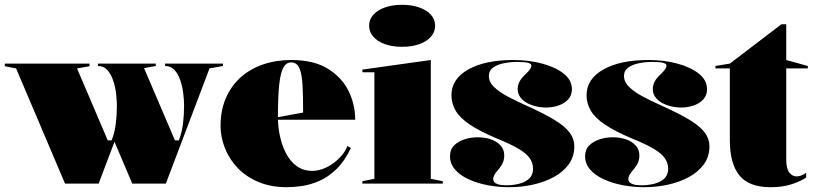

<svg xmlns="http://www.w3.org/2000/svg" viewBox="-40 -765 3396 800"><path d="M553 -498 689 -180H705L708 -188Q718 -215 722.5 -250Q727 -285 727 -324Q727 -348 723.5 -376.5Q720 -405 711 -431Q702 -457 687 -473.5Q672 -490 648 -490V-500H889V-490L833 -480L651 0H511L433 -184ZM231 0 27 -480 -20 -489V-500H333V-489L281 -480L409 -180H425L428 -188Q438 -215 442.5 -250Q447 -285 447 -324Q447 -348 443.5 -376.5Q440 -405 431 -431Q422 -457 407 -473.5Q392 -490 368 -490V-500H609V-490L553 -480L371 0Z M1174 -515Q1267 -515 1325.5 -479Q1384 -443 1412 -386.5Q1440 -330 1440 -266H1114V-276L1223 -296Q1223 -364 1220.5 -410.5Q1218 -457 1207.5 -481Q1197 -505 1173 -505Q1153 -505 1141 -484Q1129 -463 1123.5 -413.5Q1118 -364 1118 -276Q1118 -239 1126 -200Q1134 -161 1151 -127.5Q1168 -94 1195.5 -73.5Q1223 -53 1262 -53Q1280 -53 1301.5 -60Q1323 -67 1343.5 -81Q1364 -95 1381 -114Q1398 -133 1408 -157L1422 -148Q1395 -92 1361 -59.5Q1327 -27 1290 -11Q1253 5 1218.5 10Q1184 15 1156 15Q1087 15 1035 -7.5Q983 -30 948.5 -67Q914 -104 896.5 -149.5Q879 -195 879 -240Q879 -305 901 -356Q923 -407 962.5 -442.5Q1002 -478 1056 -496.5Q1110 -515 1174 -515Z M1635 -570Q1595 -570 1564 -581Q1533 -592 1515.5 -612Q1498 -632 1498 -658Q1498 -684 1515.5 -703.5Q1533 -723 1564 -734Q1595 -745 1635 -745Q1676 -745 1707 -734Q1738 -723 1755.5 -703.5Q1773 -684 1773 -658Q1773 -632 1755.5 -612Q1738 -592 1707 -581Q1676 -570 1635 -570ZM1470 0V-10L1520 -20V-464H1470V-475L1755 -515V-20L1805 -10V0Z M2082 15Q2035 15 1991 6.5Q1947 -2 1911.5 -18.5Q1876 -35 1855.5 -59Q1835 -83 1835 -114Q1835 -142 1852 -159Q1869 -176 1895.5 -184.5Q1922 -193 1950 -193Q1980 -193 2005 -184.5Q2030 -176 2045.5 -159Q2061 -142 2061 -118Q2061 -102 2056 -89Q2051 -76 2038 -60Q2025 -46 2020 -36.5Q2015 -27 2015 -17Q2015 -12 2020 -6Q2025 0 2037 3.5Q2049 7 2070 7Q2098 7 2123.5 0.5Q2149 -6 2165 -21Q2181 -36 2181 -62Q2181 -86 2167 -106Q2153 -126 2120 -145.5Q2087 -165 2030 -188Q1959 -218 1917.5 -246Q1876 -274 1858.5 -304Q1841 -334 1841 -368Q1841 -436 1911 -475.5Q1981 -515 2099 -515Q2164 -515 2219.5 -500Q2275 -485 2309 -458Q2343 -431 2343 -393Q2343 -368 2327.5 -351Q2312 -334 2287.5 -325.5Q2263 -317 2236 -317Q2214 -317 2193 -322Q2172 -327 2155 -336.5Q2138 -346 2127.5 -360.5Q2117 -375 2117 -394Q2117 -425 2146 -452Q2162 -467 2168 -476Q2174 -485 2174 -492Q2174 -495 2171 -498Q2168 -501 2161 -503Q2154 -505 2142.5 -506Q2131 -507 2114 -507Q2086 -507 2059 -501.5Q2032 -496 2014.5 -483.5Q1997 -471 1997 -448Q1997 -423 2019 -402Q2041 -381 2076 -362.5Q2111 -344 2151 -326Q2227 -292 2271 -265Q2315 -238 2334 -212Q2353 -186 2353 -156Q2353 -112 2329.5 -80Q2306 -48 2267 -27Q2228 -6 2180 4.5Q2132 15 2082 15Z M2645 15Q2598 15 2554 6.5Q2510 -2 2474.5 -18.5Q2439 -35 2418.5 -59Q2398 -83 2398 -114Q2398 -142 2415 -159Q2432 -176 2458.5 -184.5Q2485 -193 2513 -193Q2543 -193 2568 -184.5Q2593 -176 2608.5 -159Q2624 -142 2624 -118Q2624 -102 2619 -89Q2614 -76 2601 -60Q2588 -46 2583 -36.5Q2578 -27 2578 -17Q2578 -12 2583 -6Q2588 0 2600 3.5Q2612 7 2633 7Q2661 7 2686.5 0.5Q2712 -6 2728 -21Q2744 -36 2744 -62Q2744 -86 2730 -106Q2716 -126 2683 -145.5Q2650 -165 2593 -188Q2522 -218 2480.5 -246Q2439 -274 2421.5 -304Q2404 -334 2404 -368Q2404 -436 2474 -475.5Q2544 -515 2662 -515Q2727 -515 2782.5 -500Q2838 -485 2872 -458Q2906 -431 2906 -393Q2906 -368 2890.5 -351Q2875 -334 2850.5 -325.5Q2826 -317 2799 -317Q2777 -317 2756 -322Q2735 -327 2718 -336.5Q2701 -346 2690.5 -360.5Q2680 -375 2680 -394Q2680 -425 2709 -452Q2725 -467 2731 -476Q2737 -485 2737 -492Q2737 -495 2734 -498Q2731 -501 2724 -503Q2717 -505 2705.5 -506Q2694 -507 2677 -507Q2649 -507 2622 -501.5Q2595 -496 2577.5 -483.5Q2560 -471 2560 -448Q2560 -423 2582 -402Q2604 -381 2639 -362.5Q2674 -344 2714 -326Q2790 -292 2834 -265Q2878 -238 2897 -212Q2916 -186 2916 -156Q2916 -112 2892.5 -80Q2869 -48 2830 -27Q2791 -6 2743 4.5Q2695 15 2645 15Z M3171 15Q3080 15 3040.5 -34.5Q3001 -84 3001 -181V-480H2941V-490L3001 -500L3216 -664H3236V-515L3326 -490V-480H3236V-100Q3236 -63 3248.5 -46.5Q3261 -30 3279 -30Q3289 -30 3299 -34Q3309 -38 3319 -45V-25Q3305 -16 3288 -8.5Q3271 -1 3252.5 4.5Q3234 10 3213.5 12.5Q3193 15 3171 15Z"/></svg>

Font: Kalnia Thin
Style: Regular
Weight: 100
Version: Version 1.105